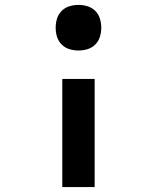

<svg xmlns="http://www.w3.org/2000/svg" viewBox="-20 -558 640 783"><path d="M300 -352Q281 -352 263 -357.5Q245 -363 231.5 -376.5Q218 -390 212.5 -408Q207 -426 207 -445Q207 -464 212.5 -482Q218 -500 231.5 -513.5Q245 -527 263 -532.5Q281 -538 300 -538Q319 -538 337 -532.5Q355 -527 368.5 -513.5Q382 -500 387.5 -482Q393 -464 393 -445Q393 -426 387.5 -408Q382 -390 368.5 -376.5Q355 -363 337 -357.5Q319 -352 300 -352ZM234 205V-236H366V205Z"/></svg>

Font: Iosevka Slab XBdEx
Style: Regular
Weight: 800
Width: 7
Monospace: yes
Designer: Belleve Invis
Foundry: Belleve Invis
Version: Version 11.1.0; ttfautohint (v1.8.3)